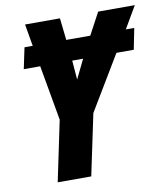

<svg xmlns="http://www.w3.org/2000/svg" viewBox="-81 -782 744 851"><g transform="rotate(-10 291.5 -357.0)"><path d="M110 0 167 -272 123 -520H49L69 -615H106L89 -714H246L257 -615H365L418 -714H583L525 -615H563L544 -520H466L319 -275L261 0ZM274 -434 316 -520H267Z"/></g></svg>

Font: Noto Sans Condensed ExtraBold
Style: Italic
Weight: 800
Width: 3
Italic angle: -12°
Designer: Monotype Design Team
Foundry: Monotype Imaging Inc.
Version: Version 2.013; ttfautohint (v1.8.4.7-5d5b)